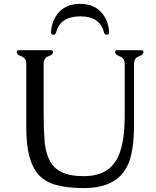

<svg xmlns="http://www.w3.org/2000/svg" viewBox="-20 -942 799 981"><path d="M389.2 -922.4Q466.3 -922.4 506.8 -867.7Q534.2 -830.6 537.6 -777.3V-776.4Q537.6 -764.2 524.4 -764.2Q514.6 -764.2 511.2 -777.3Q490.2 -858.4 391.1 -858.4H388.7Q288.1 -857.9 267.1 -777.3Q263.2 -764.2 253.9 -764.2Q240.7 -764.2 240.7 -775.9V-777.3Q243.7 -830.6 271.5 -867.7Q311.5 -922.4 389.2 -922.4ZM114.3 -287.1V-614.3Q114.3 -645.5 89.8 -654.1Q65.4 -662.6 65.4 -675.3Q65.4 -685.5 75.7 -685.5H241.2Q251 -685.5 251 -675.3Q251 -662.6 227.1 -654.5Q203.1 -646.5 203.1 -615.2V-352.1Q203.1 -277.3 208 -219.7Q212.9 -162.1 233.4 -122.6Q253.4 -83 294.9 -62.5Q336.4 -42 409.7 -42Q538.6 -42 584.5 -143.6Q617.2 -214.8 617.2 -352.1V-613.8Q617.2 -645 592.8 -653.8Q568.4 -662.6 568.4 -675.3Q568.4 -685.5 578.6 -685.5H703.1Q712.9 -685.5 712.9 -675.3Q712.9 -662.6 688.7 -653.8Q664.6 -645 664.6 -613.8V-287.1Q664.1 -214.4 651.1 -154.1Q638.2 -93.8 603.5 -52.7Q541.5 19 409.7 19Q326.2 19 267.6 3.4Q209 -12.2 173.8 -53.2Q114.3 -122.1 114.3 -287.1Z"/></svg>

Font: Caudex
Style: Regular
Weight: 400
Version: Version 1.04